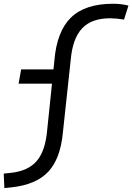

<svg xmlns="http://www.w3.org/2000/svg" viewBox="-50 -762 699 1014"><path d="M-26.9 231.4 -30.3 154.8 7.3 150.9Q99.1 141.1 144.5 87.6Q189.9 34.2 199.2 -75.7L224.6 -320.3H48.3L61.5 -395.5H232.4L237.3 -442.9Q250 -596.2 324.7 -669.2Q399.4 -742.2 547.9 -742.2Q590.8 -742.2 628.4 -732.4L605 -658.7Q562.5 -665.5 531.7 -665.5Q433.6 -665.5 383.5 -612.1Q333.5 -558.6 323.7 -447.8L282.2 -63Q269.5 75.7 205.3 144.5Q141.1 213.4 10.3 227.5Z"/></svg>

Font: Cascadia Mono PL SemiLight
Style: Italic
Weight: 350
Italic angle: -10°
Monospace: yes
Designer: Aaron Bell
Foundry: Saja Typeworks
Version: Version 2404.023; ttfautohint (v1.8.4)